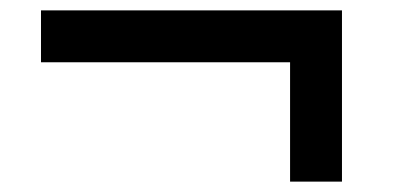

<svg xmlns="http://www.w3.org/2000/svg" viewBox="-20 -475 773 370"><path d="M539 -125V-355H59V-455H639V-125Z"/></svg>

Font: M PLUS 1 Medium
Style: Regular
Weight: 500
Designer: Coji Morishita
Foundry: UNDERFOREST DESIGN
Version: Version 1.001